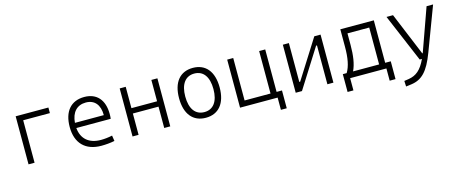

<svg xmlns="http://www.w3.org/2000/svg" viewBox="-43 -1145 4774 1998"><g transform="rotate(-15 2344.0 -146.0)"><path d="M141.1 0H206.1V-457.5H493.7V-517.6H141.1Z M924.3 9.8C970.7 9.8 1022 5.4 1067.4 -3.9L1058.1 -64C1018.6 -55.2 974.6 -50.3 936 -50.3C807.1 -50.3 730 -117.2 719.2 -236.3H1089.8C1091.8 -250 1092.8 -268.1 1092.8 -287.1C1092.8 -440.4 1015.1 -527.3 881.3 -527.3C737.8 -527.3 655.3 -431.2 655.3 -263.7C655.3 -89.4 752.9 9.8 924.3 9.8ZM719.2 -292C727.5 -403.3 786.1 -467.3 882.3 -467.3C976.1 -467.3 1030.3 -403.8 1030.3 -292Z M1603 0H1668V-517.6H1603V-287.6H1326.7V-517.6H1261.7V0H1326.7V-230H1603Z M2050.8 9.8C2189 9.8 2269.5 -87.9 2269.5 -258.8C2269.5 -429.7 2189 -527.3 2050.8 -527.3C1912.6 -527.3 1832 -429.7 1832 -258.8C1832 -87.9 1912.6 9.8 2050.8 9.8ZM2050.8 -51.3C1954.1 -51.3 1898.9 -126.5 1898.9 -258.8C1898.9 -391.1 1954.1 -466.3 2050.8 -466.3C2147.5 -466.3 2202.6 -391.1 2202.6 -258.8C2202.6 -126.5 2147.5 -51.3 2050.8 -51.3Z M2419.9 0H2824.7V131.8H2887.7V-60.1H2829.6V-517.6H2764.2V-60.1H2484.9V-517.6H2419.9Z M3019.5 0H3086.9L3351.1 -418.5H3360.8V0H3425.8V-517.6H3358.4L3094.2 -99.1H3084.5V-517.6H3019.5Z M3543 131.8H3606V0H3996.6V131.8H4059.6V-60.1H3999.5V-517.6H3638.7V-329.1C3638.7 -210.4 3623 -123 3584.5 -60.1H3543ZM3934.1 -60.1H3653.3C3686.5 -128.9 3699.7 -218.3 3699.7 -332.5V-457.5H3934.1Z M4146 234.4 4203.6 227.1C4320.3 211.4 4390.1 140.6 4460.4 -45.9L4638.2 -517.6H4567.9L4408.2 -70.3C4406.2 -64.9 4404.3 -60.1 4402.3 -55.2H4397.9L4206.5 -517.6H4136.2L4355.5 0H4379.4C4329.1 108.9 4273.4 153.8 4191.9 166.5L4143.1 173.8Z"/></g></svg>

Font: Cascadia Code Light
Style: Regular
Weight: 300
Monospace: yes
Designer: Aaron Bell
Foundry: Saja Typeworks
Version: Version 2404.023